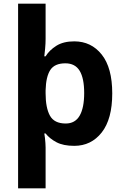

<svg xmlns="http://www.w3.org/2000/svg" viewBox="-20 -780 673 1040"><path d="M588 -274Q588 -135 531 -62.5Q474 10 382 10Q323 10 286 -9.5Q249 -29 227 -57H220Q222 -47 223.5 -33Q225 -19 226 -5.5Q227 8 227 19V240H78V-760H227V-569Q227 -545 224.5 -517.5Q222 -490 220 -475H227Q248 -509 286 -532.5Q324 -556 382 -556Q474 -556 531 -484.5Q588 -413 588 -274ZM436 -276Q436 -356 411.5 -396.5Q387 -437 334 -437Q276 -437 252.5 -401Q229 -365 227 -291V-275Q227 -196 250.5 -153.5Q274 -111 336 -111Q387 -111 411.5 -153.5Q436 -196 436 -276Z"/></svg>

Font: Noto Sans Adlam Unjoined
Style: Bold
Weight: 700
Version: Version 3.001